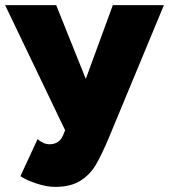

<svg xmlns="http://www.w3.org/2000/svg" viewBox="-20 -520 662 752"><path d="M60 170 127 25Q150 45 174 45Q212 45 227 10L235 -10L0 -500H200L316 -211L422 -500H622L407 18Q378 87 355 126Q332 165 294 188.5Q256 212 196 212Q163 212 123.5 199Q84 186 60 170Z"/></svg>

Font: Oak Sans Black
Style: Regular
Weight: 900
Designer: Erik Kennedy, Walven
Foundry: Erik Kennedy, Walven
Version: Version 1.000